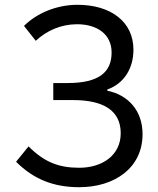

<svg xmlns="http://www.w3.org/2000/svg" viewBox="-20 -767 659 800"><path d="M310 13C457 13 574 -67 574 -208C574 -308 512 -372 427 -389V-394C497 -419 536 -482 536 -560C536 -677 441 -747 303 -747C214 -747 132 -711 80 -659L129 -597C174 -639 234 -666 301 -666C384 -666 445 -625 445 -548C445 -466 392 -421 262 -421H202V-350H285C410 -350 483 -307 483 -212C483 -119 405 -68 310 -68C224 -68 164 -92 99 -157L47 -93C121 -19 205 13 310 13Z"/></svg>

Font: Noto Sans CJK TC Regular
Style: Regular
Weight: 400
Designer: Ryoko NISHIZUKA (kana & ideographs); Paul D. Hunt (Latin, Greek & Cyrillic); Wenlong ZHANG (bopomofo); Sandoll Communica
Foundry: Adobe Systems Incorporated
Version: Version 1.001;PS 1.001;hotconv 1.0.78;makeotf.lib2.5.61930